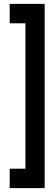

<svg xmlns="http://www.w3.org/2000/svg" viewBox="-20 -829 280 989"><path d="M30 140V40H111V-709H30V-809H210V140Z"/></svg>

Font: Rowdies Light
Style: Regular
Weight: 300
Designer: Jaikishan Patel
Version: Version 1.000; ttfautohint (v1.8.3)